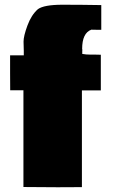

<svg xmlns="http://www.w3.org/2000/svg" viewBox="-20 -787 476 808"><path d="M80.1 -572.8 79.1 -611.8Q79.1 -635.3 95.5 -679.7Q111.8 -724.1 139.6 -748.5Q165.5 -767.1 242.9 -767.1Q320.3 -767.1 406.2 -765.6V-661.6H389.6Q372.1 -661.6 364.3 -662.1Q325.7 -647.9 325.7 -581.1Q326.7 -578.1 326.7 -576.9Q326.7 -575.7 326.2 -573.7V-560.1Q341.8 -557.1 362.3 -557.1H384.3Q397 -557.1 404.3 -556.6V-406.7H324.7V0.5L222.7 1Q177.2 1 78.6 0V-407.2H22.9L22.5 -481V-554.2H80.1Z"/></svg>

Font: Bowlby One
Style: Regular
Weight: 400
Designer: vernon adams
Foundry: vernon adams
Version: Version 1.000